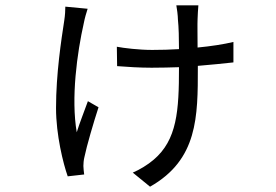

<svg xmlns="http://www.w3.org/2000/svg" viewBox="-20 -618 1040 723"><path d="M226 -593C226 -580 225 -560 222 -541C211 -469 191 -341 191 -211C191 -110 218 -2 235 46L297 39C296 31 294 16 294 7C294 -1 295 -16 298 -27C306 -67 333 -159 351 -214L311 -237C297 -198 279 -153 269 -120C247 -248 270 -418 296 -533C299 -549 305 -570 310 -585ZM859 -460C821 -451 775 -444 724 -439C724 -482 723 -528 724 -546C725 -562 725 -580 727 -598H644C646 -589 650 -558 650 -544C653 -516 654 -474 654 -433C621 -431 587 -430 553 -430C503 -430 446 -437 420 -442L421 -369C459 -366 506 -363 551 -363C588 -363 622 -364 654 -365V-364C654 -201 647 -91 558 -16C537 2 506 21 480 32L545 85C725 -17 725 -178 725 -364V-370C776 -374 820 -379 859 -383Z"/></svg>

Font: Source Han Sans CN Regular
Style: Regular
Weight: 400
Designer: Ryoko NISHIZUKA (kana & ideographs); Paul D. Hunt (Latin, Greek & Cyrillic); Wenlong ZHANG (bopomofo); Sandoll Communica
Foundry: Adobe Systems Incorporated
Version: Version 1.004;PS 1.004;hotconv 1.0.82;makeotf.lib2.5.63406